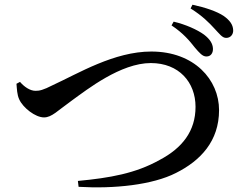

<svg xmlns="http://www.w3.org/2000/svg" viewBox="-20 -826 1040 816"><path d="M858 -586C876 -586 886 -601 885 -620C884 -640 873 -659 847 -679C818 -700 769 -722 718 -734L709 -718C759 -685 786 -652 808 -624C827 -602 841 -585 858 -586ZM942 -665C960 -665 972 -680 971 -698C970 -722 956 -740 931 -758C901 -778 853 -794 798 -806L790 -790C840 -759 870 -728 891 -705C913 -682 925 -664 942 -665ZM50 -470C52 -449 52 -424 62 -403C78 -368 130 -327 167 -327C200 -327 224 -355 287 -400C351 -446 493 -558 621 -558C741 -558 811 -476 811 -372C811 -269 755 -197 658 -146C556 -89 448 -70 311 -57L314 -32C465 -23 628 -40 728 -91C832 -143 911 -226 911 -358C911 -487 806 -607 623 -607C465 -607 313 -514 204 -464C163 -443 148 -440 131 -440C107 -440 82 -458 65 -478Z"/></svg>

Font: Source Han Serif CN SemiBold
Style: Regular
Weight: 600
Designer: Ryoko NISHIZUKA 西塚涼子 (kana & ideographs); Frank Grießhammer (Latin, Greek & Cyrillic); Wenlong ZHANG 张文龙 (bopomofo); San
Foundry: Adobe Systems Incorporated
Version: Version 1.000;PS 1;hotconv 16.6.53;makeotf.lib2.5.65590